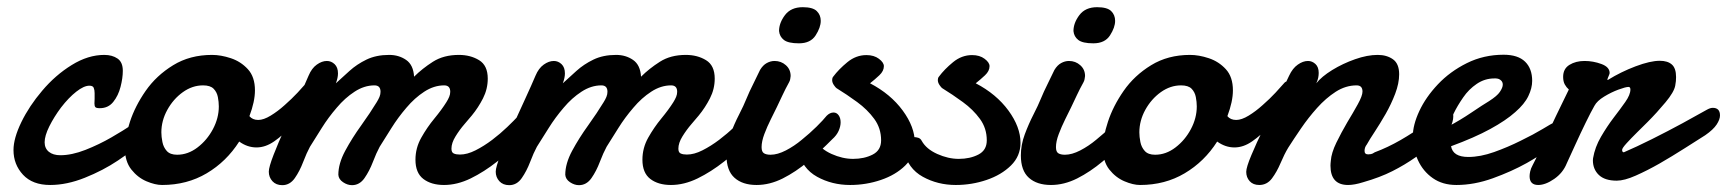

<svg xmlns="http://www.w3.org/2000/svg" viewBox="-20 -510 4875 542"><path d="M121.6 12.2Q71.8 12.2 44.9 -16.8Q18.1 -45.9 18.1 -86.4Q18.1 -119.6 40.3 -165.3Q62.5 -210.9 99.1 -253.9Q136.2 -297.9 182.4 -326.4Q228.5 -355 274.4 -355Q296.9 -355 311.8 -344.7Q326.7 -334.5 326.7 -310.1Q326.7 -289.6 320.3 -264.9Q314 -240.2 299.8 -222.4Q285.6 -204.6 261.7 -204.6Q252 -204.6 249.3 -207.5Q246.6 -210.4 246.6 -217.8L247.1 -231V-247.1Q247.1 -255.9 244.6 -262Q242.2 -268.1 232.4 -268.1Q216.8 -268.1 195.3 -251.2Q173.8 -234.4 152.3 -206.5Q132.3 -179.7 119.1 -153.1Q106 -126.5 106 -108.4Q106 -91.3 117.9 -81.5Q129.9 -71.8 150.4 -71.8Q182.6 -71.8 221.2 -86.9Q259.8 -102.1 294.4 -122.1Q328.1 -141.6 353.8 -158.7Q379.4 -175.8 384.3 -178.2Q393.1 -182.1 398.9 -182.1Q411.1 -182.1 415.5 -173.3Q419.9 -164.6 419.9 -158.2Q419.9 -153.8 418.9 -147.7Q418 -141.6 411.6 -133.8Q404.8 -125.5 376 -102.5Q347.2 -79.6 312.5 -56.6Q271 -28.8 219.7 -8.3Q168.5 12.2 121.6 12.2Z M437.5 12.2Q418 12.2 393.3 1.7Q368.7 -8.8 350.6 -31.7Q332.5 -54.7 332.5 -92.3Q332.5 -122.6 346.9 -166.5Q361.3 -210.4 391.1 -253.4Q421.4 -296.9 468.8 -325.9Q516.1 -355 578.6 -355Q603.5 -355 631.6 -345.7Q659.7 -336.4 679.7 -314.7Q699.7 -293 699.7 -254.9Q699.7 -223.6 684.1 -182.1Q692.9 -171.4 709 -171.4Q724.1 -171.4 744.1 -183.6Q764.2 -195.8 783.7 -213.4Q803.7 -231 820.1 -248.5Q836.4 -266.1 845.7 -276.9Q849.1 -280.3 854 -280.3Q864.7 -280.3 869.6 -266.6Q874.5 -252.9 867.7 -232.2Q860.8 -211.4 835.9 -189.5Q821.3 -173.8 800 -151.1Q778.8 -128.4 754.2 -111.1Q729.5 -93.8 704.1 -93.8Q678.2 -93.8 655.3 -110.4Q619.1 -53.7 563.5 -20.8Q507.8 12.2 437.5 12.2ZM480 -73.2Q510.7 -73.2 537.6 -93.8Q564.5 -114.3 581.1 -145.5Q597.7 -176.8 597.7 -209.5Q597.7 -222.2 595 -236.1Q592.3 -250 583 -259.5Q573.7 -269 553.2 -269Q522.9 -269 496.1 -249.8Q469.2 -230.5 452.4 -200Q435.5 -169.4 435.5 -136.2Q435.5 -124 438.5 -109.1Q441.4 -94.2 450.9 -83.7Q460.4 -73.2 480 -73.2Z M776.9 12.7Q759.3 12.7 749 1.5Q738.8 -9.8 738.8 -25.4Q738.8 -38.1 752.4 -73.2Q766.1 -108.4 784.2 -148.4Q803.7 -190.9 822 -231Q840.3 -271 851.1 -296.4Q859.9 -317.4 874.3 -327.6Q888.7 -337.9 902.8 -337.9Q915 -337.9 924.6 -328.9Q934.1 -319.8 934.1 -302.7Q934.1 -290.5 928.2 -274.9Q945.8 -291 966.6 -309.8Q987.3 -328.6 1014.6 -341.8Q1042 -355 1078.6 -355Q1106 -355 1126.5 -340.8Q1147 -326.7 1148.9 -293.5Q1171.9 -316.4 1202.1 -335.7Q1232.4 -355 1275.4 -355Q1308.1 -355 1332.5 -340.1Q1356.9 -325.2 1356.9 -288.1Q1356.9 -258.8 1343.5 -232.4Q1330.1 -206.1 1312 -184.1Q1305.2 -175.8 1291.3 -159.7Q1277.3 -143.6 1265.9 -125Q1254.4 -106.4 1254.4 -90.3Q1254.4 -79.6 1261 -76.7Q1267.6 -73.7 1278.3 -73.7Q1298.8 -73.7 1322.5 -85.7Q1346.2 -97.7 1369.4 -115.2Q1392.6 -132.8 1411.9 -151.4Q1431.2 -169.9 1443.4 -183.1Q1449.2 -189.5 1458 -189.5Q1466.8 -189.5 1473.9 -181.6Q1481 -173.8 1481 -161.1Q1481 -151.4 1475.1 -139.6Q1469.2 -127.9 1455.1 -116.7Q1421.4 -84 1384 -54.4Q1346.7 -24.9 1308.6 -6.3Q1270.5 12.2 1233.4 12.2Q1197.3 12.2 1175 -4.9Q1152.8 -22 1152.8 -59.1Q1152.8 -92.3 1169.2 -121.3Q1185.5 -150.4 1206.3 -175.5Q1227.1 -200.7 1240.2 -221.7Q1245.1 -229.5 1248 -236.6Q1251 -243.7 1251 -251Q1251 -269 1233.9 -269Q1205.1 -269 1177.7 -251.2Q1150.4 -233.4 1127.4 -206.1Q1103.5 -178.2 1085.2 -148.9Q1066.9 -119.6 1051.8 -95.7Q1042.5 -78.6 1032.7 -53Q1022.9 -27.3 1009 -7.3Q995.1 12.7 973.6 12.7Q960.9 12.7 948.5 4.4Q936 -3.9 935.1 -16.6Q935.1 -48.3 954.6 -84.5Q974.1 -120.6 999.8 -156.2Q1025.4 -191.9 1043.5 -221.7Q1048.3 -229.5 1051.3 -236.6Q1054.2 -243.7 1054.2 -251Q1054.2 -269 1037.1 -269Q1008.3 -269 981 -251.2Q953.6 -233.4 930.7 -206.1Q906.7 -178.2 888.4 -148.9Q870.1 -119.6 855 -95.7Q845.7 -78.6 835.9 -53Q826.2 -27.3 812.3 -7.3Q798.3 12.7 776.9 12.7Z M1417.5 12.7Q1399.9 12.7 1389.6 1.5Q1379.4 -9.8 1379.4 -25.4Q1379.4 -38.1 1393.1 -73.2Q1406.7 -108.4 1424.8 -148.4Q1444.3 -190.9 1462.6 -231Q1481 -271 1491.7 -296.4Q1500.5 -317.4 1514.9 -327.6Q1529.3 -337.9 1543.5 -337.9Q1555.7 -337.9 1565.2 -328.9Q1574.7 -319.8 1574.7 -302.7Q1574.7 -290.5 1568.8 -274.9Q1586.4 -291 1607.2 -309.8Q1627.9 -328.6 1655.3 -341.8Q1682.6 -355 1719.2 -355Q1746.6 -355 1767.1 -340.8Q1787.6 -326.7 1789.6 -293.5Q1812.5 -316.4 1842.8 -335.7Q1873 -355 1916 -355Q1948.7 -355 1973.1 -340.1Q1997.6 -325.2 1997.6 -288.1Q1997.6 -258.8 1984.1 -232.4Q1970.7 -206.1 1952.6 -184.1Q1945.8 -175.8 1931.9 -159.7Q1918 -143.6 1906.5 -125Q1895 -106.4 1895 -90.3Q1895 -79.6 1901.6 -76.7Q1908.2 -73.7 1918.9 -73.7Q1939.5 -73.7 1963.1 -85.7Q1986.8 -97.7 2010 -115.2Q2033.2 -132.8 2052.5 -151.4Q2071.8 -169.9 2084 -183.1Q2089.8 -189.5 2098.6 -189.5Q2107.4 -189.5 2114.5 -181.6Q2121.6 -173.8 2121.6 -161.1Q2121.6 -151.4 2115.7 -139.6Q2109.9 -127.9 2095.7 -116.7Q2062 -84 2024.7 -54.4Q1987.3 -24.9 1949.2 -6.3Q1911.1 12.2 1874 12.2Q1837.9 12.2 1815.7 -4.9Q1793.5 -22 1793.5 -59.1Q1793.5 -92.3 1809.8 -121.3Q1826.2 -150.4 1846.9 -175.5Q1867.7 -200.7 1880.9 -221.7Q1885.7 -229.5 1888.7 -236.6Q1891.6 -243.7 1891.6 -251Q1891.6 -269 1874.5 -269Q1845.7 -269 1818.4 -251.2Q1791 -233.4 1768.1 -206.1Q1744.1 -178.2 1725.8 -148.9Q1707.5 -119.6 1692.4 -95.7Q1683.1 -78.6 1673.3 -53Q1663.6 -27.3 1649.7 -7.3Q1635.7 12.7 1614.3 12.7Q1601.6 12.7 1589.1 4.4Q1576.7 -3.9 1575.7 -16.6Q1575.7 -48.3 1595.2 -84.5Q1614.7 -120.6 1640.4 -156.2Q1666 -191.9 1684.1 -221.7Q1689 -229.5 1691.9 -236.6Q1694.8 -243.7 1694.8 -251Q1694.8 -269 1677.7 -269Q1648.9 -269 1621.6 -251.2Q1594.2 -233.4 1571.3 -206.1Q1547.4 -178.2 1529.1 -148.9Q1510.7 -119.6 1495.6 -95.7Q1486.3 -78.6 1476.6 -53Q1466.8 -27.3 1452.9 -7.3Q1439 12.7 1417.5 12.7Z M2235.4 -387.7Q2205.1 -387.7 2192.9 -397.2Q2180.7 -406.7 2179.2 -422.4Q2179.2 -445.3 2196 -467.5Q2212.9 -489.7 2246.1 -489.7Q2274.4 -489.7 2285.6 -478.8Q2296.9 -467.8 2296.9 -451.2Q2296.9 -432.6 2282.5 -410.2Q2268.1 -387.7 2235.4 -387.7ZM2115.7 12.2Q2076.2 12.2 2053.5 -8.1Q2030.8 -28.3 2030.8 -71.3Q2030.8 -101.1 2041.7 -130.6Q2052.7 -160.2 2066.2 -186.3Q2079.6 -212.4 2087.4 -231.9Q2089.8 -238.3 2095.9 -251.5Q2102.1 -264.6 2108.9 -278.3L2125.5 -312.5Q2133.8 -326.2 2144.5 -332Q2155.3 -337.9 2166.5 -337.9Q2185.1 -337.9 2198.5 -325.9Q2211.9 -314 2211.9 -295.4Q2211.4 -291 2210.7 -286.6Q2210 -282.2 2207.5 -277.8Q2196.8 -258.3 2189 -241.5Q2181.2 -224.6 2172.9 -207.5Q2166 -193.4 2155.8 -172.9Q2145.5 -152.3 2137.7 -131.6Q2129.9 -110.8 2129.9 -94.7Q2129.9 -81.5 2136.5 -77.4Q2143.1 -73.2 2155.3 -73.2Q2174.8 -73.2 2198.5 -85.4Q2222.2 -97.7 2243.7 -115.7Q2266.1 -133.8 2285.2 -152.6Q2304.2 -171.4 2313.5 -183.1Q2322.8 -192.4 2333 -192.4Q2341.8 -192.4 2347.4 -184.6Q2353 -176.8 2353 -164.6Q2353 -153.3 2347.4 -140.6Q2341.8 -127.9 2329.1 -116.7Q2296.9 -84 2261.7 -54.4Q2226.6 -24.9 2189.7 -6.3Q2152.8 12.2 2115.7 12.2Z M2379.9 12.2Q2328.6 12.2 2286.6 -11Q2244.6 -34.2 2232.9 -84.5Q2231.9 -89.4 2231.9 -90.8Q2231.9 -104 2241.2 -113.5Q2250.5 -123 2261.7 -123Q2267.1 -123 2273.7 -121.1Q2280.3 -119.1 2283.7 -112.3Q2296.4 -89.4 2327.4 -75.4Q2358.4 -61.5 2388.2 -61.5Q2419.9 -61.5 2443.6 -73.7Q2467.3 -85.9 2467.3 -113.8Q2467.3 -147.9 2448 -174.3Q2428.7 -200.7 2399.7 -221.9Q2370.6 -243.2 2341.3 -261.2Q2338.9 -262.7 2334 -269.8Q2329.1 -276.9 2329.1 -284.2Q2329.1 -290 2332 -293.5Q2347.7 -314.5 2372.1 -334.5Q2396.5 -354.5 2425.8 -354.5Q2447.3 -354.5 2461.2 -344Q2475.1 -333.5 2475.1 -323.2Q2475.1 -309.6 2462.4 -297.6Q2449.7 -285.6 2436 -274.9Q2494.1 -244.6 2528.3 -198Q2562.5 -151.4 2562.5 -106.9Q2562.5 -69.3 2535.4 -42.7Q2508.3 -16.1 2466.6 -2Q2424.8 12.2 2379.9 12.2Z M2678.2 12.2Q2627 12.2 2585 -11Q2543 -34.2 2531.2 -84.5Q2530.3 -89.4 2530.3 -90.8Q2530.3 -104 2539.6 -113.5Q2548.8 -123 2560.1 -123Q2565.4 -123 2572 -121.1Q2578.6 -119.1 2582 -112.3Q2594.7 -89.4 2625.7 -75.4Q2656.7 -61.5 2686.5 -61.5Q2718.3 -61.5 2741.9 -73.7Q2765.6 -85.9 2765.6 -113.8Q2765.6 -147.9 2746.3 -174.3Q2727.1 -200.7 2698 -221.9Q2668.9 -243.2 2639.6 -261.2Q2637.2 -262.7 2632.3 -269.8Q2627.4 -276.9 2627.4 -284.2Q2627.4 -290 2630.4 -293.5Q2646 -314.5 2670.4 -334.5Q2694.8 -354.5 2724.1 -354.5Q2745.6 -354.5 2759.5 -344Q2773.4 -333.5 2773.4 -323.2Q2773.4 -309.6 2760.7 -297.6Q2748 -285.6 2734.4 -274.9Q2792.5 -244.6 2826.7 -198Q2860.8 -151.4 2860.8 -106.9Q2860.8 -69.3 2833.7 -42.7Q2806.6 -16.1 2764.9 -2Q2723.1 12.2 2678.2 12.2Z M3066.4 -387.7Q3036.1 -387.7 3023.9 -397.2Q3011.7 -406.7 3010.3 -422.4Q3010.3 -445.3 3027.1 -467.5Q3043.9 -489.7 3077.1 -489.7Q3105.5 -489.7 3116.7 -478.8Q3127.9 -467.8 3127.9 -451.2Q3127.9 -432.6 3113.5 -410.2Q3099.1 -387.7 3066.4 -387.7ZM2946.8 12.2Q2907.2 12.2 2884.5 -8.1Q2861.8 -28.3 2861.8 -71.3Q2861.8 -101.1 2872.8 -130.6Q2883.8 -160.2 2897.2 -186.3Q2910.6 -212.4 2918.5 -231.9Q2920.9 -238.3 2927 -251.5Q2933.1 -264.6 2939.9 -278.3L2956.5 -312.5Q2964.8 -326.2 2975.6 -332Q2986.3 -337.9 2997.6 -337.9Q3016.1 -337.9 3029.5 -325.9Q3043 -314 3043 -295.4Q3042.5 -291 3041.7 -286.6Q3041 -282.2 3038.6 -277.8Q3027.8 -258.3 3020 -241.5Q3012.2 -224.6 3003.9 -207.5Q2997.1 -193.4 2986.8 -172.9Q2976.6 -152.3 2968.8 -131.6Q2960.9 -110.8 2960.9 -94.7Q2960.9 -81.5 2967.5 -77.4Q2974.1 -73.2 2986.3 -73.2Q3005.9 -73.2 3029.5 -85.4Q3053.2 -97.7 3074.7 -115.7Q3097.2 -133.8 3116.2 -152.6Q3135.3 -171.4 3144.5 -183.1Q3153.8 -192.4 3164.1 -192.4Q3172.9 -192.4 3178.5 -184.6Q3184.1 -176.8 3184.1 -164.6Q3184.1 -153.3 3178.5 -140.6Q3172.9 -127.9 3160.2 -116.7Q3127.9 -84 3092.8 -54.4Q3057.6 -24.9 3020.8 -6.3Q2983.9 12.2 2946.8 12.2Z M3198.2 12.2Q3178.7 12.2 3154.1 1.7Q3129.4 -8.8 3111.3 -31.7Q3093.3 -54.7 3093.3 -92.3Q3093.3 -122.6 3107.7 -166.5Q3122.1 -210.4 3151.9 -253.4Q3182.1 -296.9 3229.5 -325.9Q3276.9 -355 3339.4 -355Q3364.3 -355 3392.3 -345.7Q3420.4 -336.4 3440.4 -314.7Q3460.4 -293 3460.4 -254.9Q3460.4 -223.6 3444.8 -182.1Q3453.6 -171.4 3469.7 -171.4Q3484.9 -171.4 3504.9 -183.6Q3524.9 -195.8 3544.4 -213.4Q3564.5 -231 3580.8 -248.5Q3597.2 -266.1 3606.4 -276.9Q3609.9 -280.3 3614.7 -280.3Q3625.5 -280.3 3630.4 -266.6Q3635.3 -252.9 3628.4 -232.2Q3621.6 -211.4 3596.7 -189.5Q3582 -173.8 3560.8 -151.1Q3539.6 -128.4 3514.9 -111.1Q3490.2 -93.8 3464.8 -93.8Q3439 -93.8 3416 -110.4Q3379.9 -53.7 3324.2 -20.8Q3268.6 12.2 3198.2 12.2ZM3240.7 -73.2Q3271.5 -73.2 3298.3 -93.8Q3325.2 -114.3 3341.8 -145.5Q3358.4 -176.8 3358.4 -209.5Q3358.4 -222.2 3355.7 -236.1Q3353 -250 3343.8 -259.5Q3334.5 -269 3314 -269Q3283.7 -269 3256.8 -249.8Q3230 -230.5 3213.1 -200Q3196.3 -169.4 3196.3 -136.2Q3196.3 -124 3199.2 -109.1Q3202.1 -94.2 3211.7 -83.7Q3221.2 -73.2 3240.7 -73.2Z M3534.7 12.2Q3517.6 12.2 3507.8 1.5Q3498 -9.3 3498 -24.9Q3498 -37.6 3512.7 -72.5Q3527.3 -107.4 3546.9 -147.5Q3571.8 -199.7 3590.8 -238Q3609.9 -276.4 3619.1 -296.4Q3628.9 -317.4 3643.6 -327.6Q3658.2 -337.9 3672.4 -337.9Q3684.1 -337.9 3693.4 -329.3Q3702.6 -320.8 3702.6 -304.2Q3702.6 -297.9 3701.2 -290.5Q3699.7 -283.2 3695.8 -274.9Q3710.9 -293.9 3740.7 -312.3Q3770.5 -330.6 3805.2 -342.8Q3839.8 -355 3869.1 -355Q3895 -355 3912.4 -342.5Q3929.7 -330.1 3929.7 -300.3Q3929.7 -274.9 3918.5 -245.4Q3907.2 -215.8 3891.6 -188.5Q3875 -159.7 3860.6 -137.9Q3846.2 -116.2 3838.4 -102.1Q3832 -94.2 3832 -84Q3832 -74.2 3842.3 -74.2Q3845.7 -74.2 3850.1 -75Q3854.5 -75.7 3860.8 -80.1Q3897.5 -93.8 3933.8 -114.7Q3970.2 -135.7 4000.7 -158.2Q4031.2 -180.7 4049.8 -197.8Q4057.6 -204.1 4064.9 -204.1Q4082.5 -204.1 4082.5 -181.6Q4082.5 -166.5 4073 -147.9Q4063.5 -129.4 4043 -113.3Q4007.3 -87.9 3976.3 -66.2Q3945.3 -44.4 3910.6 -26.9Q3876 -9.3 3828.1 4.4Q3803.2 12.2 3785.6 12.2Q3735.8 12.2 3735.8 -42.5Q3735.8 -45.9 3736.1 -49.1Q3736.3 -52.2 3736.8 -56.2Q3738.3 -78.1 3752.4 -107.2Q3766.6 -136.2 3783.2 -164.6Q3799.8 -191.9 3813 -215.8Q3826.2 -239.7 3826.2 -251.5Q3826.2 -269 3809.6 -269Q3778.8 -269 3750.7 -251Q3722.7 -232.9 3698 -205.3Q3673.3 -177.7 3652.8 -147.7Q3632.3 -117.7 3616.7 -93.3Q3605.5 -74.7 3595 -49.8Q3584.5 -24.9 3570.6 -6.3Q3556.6 12.2 3534.7 12.2Z M4091.3 12.2Q4052.2 12.2 4024.7 -7.1Q3997.1 -26.4 3982.7 -57.9Q3968.3 -89.4 3968.3 -125.5Q3968.3 -157.2 3986.6 -196.5Q4004.9 -235.8 4039.1 -272Q4073.2 -308.1 4120.8 -331.8Q4168.5 -355.5 4224.6 -355.5Q4265.1 -355.5 4285.2 -335.9Q4305.2 -316.4 4305.2 -281.7Q4305.2 -261.2 4294.4 -238.8Q4283.7 -216.3 4257.3 -193.4Q4231 -169.9 4186.8 -145.8Q4142.6 -121.6 4076.2 -97.2Q4081.5 -66.9 4125 -66.9Q4158.7 -66.9 4197.8 -80.8Q4236.8 -94.7 4272.9 -112.8Q4309.1 -130.4 4335 -146Q4360.8 -161.6 4365.7 -163.6Q4370.1 -166.5 4373.8 -167Q4377.4 -167.5 4380.4 -167.5Q4392.1 -167.5 4396.7 -158.4Q4401.4 -149.4 4401.4 -143.6Q4401.4 -139.2 4400.4 -133.1Q4399.4 -127 4393.1 -119.1Q4386.7 -112.8 4356 -91.3Q4325.2 -69.8 4290 -49.8Q4247.1 -25.9 4194.3 -6.8Q4141.6 12.2 4091.3 12.2ZM4068.8 -153.3Q4100.6 -169.9 4133.5 -192.1Q4166.5 -214.4 4183.6 -224.6Q4206.5 -239.3 4213.9 -250.5Q4222.2 -262.7 4222.2 -271Q4222.2 -278.3 4217.5 -282.7Q4212.9 -287.1 4207 -288.1L4202.6 -288.6H4198.2Q4171.4 -288.6 4148.7 -273.2Q4126 -257.8 4110.4 -234.9Q4093.8 -210.9 4083.7 -189.9Q4073.7 -168.9 4068.8 -153.3Z M4322.3 12.2Q4297.9 12.2 4297.9 -12.7Q4297.9 -18.1 4299.6 -26.1Q4301.3 -34.2 4306.6 -43.9Q4314.9 -59.6 4324.7 -80.8Q4334.5 -102.1 4345.2 -125Q4356.9 -149.9 4372.3 -182.4Q4387.7 -214.8 4408.7 -257.3Q4401.9 -263.2 4397.2 -271.7Q4392.6 -280.3 4392.6 -293Q4392.6 -315.9 4410.4 -326.9Q4428.2 -337.9 4453.1 -337.9Q4477.5 -337.9 4500.7 -329.3Q4523.9 -320.8 4523.9 -303.7Q4523.9 -301.8 4520.8 -294.7Q4517.6 -287.6 4517.6 -285.2Q4517.6 -284.2 4518.1 -284.2H4518.6L4519.5 -284.7Q4555.7 -307.1 4597.2 -322.8Q4638.7 -338.4 4665.5 -338.4Q4687.5 -338.4 4699.5 -327.9Q4711.4 -317.4 4711.4 -292.5Q4711.4 -287.1 4710.9 -281Q4710.4 -274.9 4709 -268.1Q4705.6 -250 4681.6 -221.2Q4657.7 -192.4 4630.9 -165.5Q4618.7 -153.3 4601.6 -136.5Q4584.5 -119.6 4571.8 -105.7Q4559.1 -91.8 4559.1 -86.9Q4559.1 -80.1 4564 -80.1Q4599.1 -95.2 4643.6 -117.4Q4688 -139.6 4729.5 -162.1Q4771 -184.6 4797.4 -199.7Q4807.6 -205.6 4814.9 -205.6Q4835.4 -205.6 4835.4 -184.1Q4835.4 -172.9 4825.9 -158.4Q4816.4 -144 4793.9 -128.4Q4772.9 -115.2 4736.6 -92Q4700.2 -68.8 4664.6 -48.3Q4629.4 -28.3 4597.4 -14.2Q4565.4 0 4543.9 0Q4510.3 0 4493.4 -16.1Q4476.6 -32.2 4476.6 -57.6Q4476.6 -62 4477.1 -63.5Q4482.4 -94.7 4499.5 -124Q4516.6 -153.3 4535.2 -177.7Q4553.7 -201.7 4568.1 -222.2Q4582.5 -242.7 4582.5 -257.3Q4582.5 -264.6 4577.1 -264.6Q4569.3 -264.6 4548.8 -257.1Q4528.3 -249.5 4508.3 -237.3Q4488.3 -225.1 4481 -211.4Q4471.2 -194.3 4456.3 -163.8Q4441.4 -133.3 4427 -101.6Q4412.6 -69.8 4402.8 -48.8Q4392.1 -22 4367.4 -4.9Q4342.8 12.2 4322.3 12.2Z"/></svg>

Font: Damion
Style: Regular
Weight: 400
Designer: Vernon Adams
Foundry: Vernon Adams
Version: Version 1.100; ttfautohint (v1.8.4.7-5d5b)